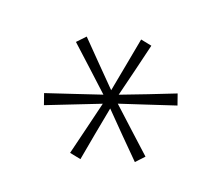

<svg xmlns="http://www.w3.org/2000/svg" viewBox="-87 -841 683 648"><g transform="rotate(20 254.0 -517.0)"><path d="M221.5 -301Q233.5 -349 245 -397.2Q256.5 -445.5 268.5 -494.5Q222 -476.5 175.8 -458.2Q129.5 -440 83.5 -422L70 -460.5Q118 -476.5 165.2 -492.2Q212.5 -508 260 -524Q223 -558 186 -592Q149 -626 112 -659.5L140 -689Q175 -653 209.5 -618Q244 -583 279.5 -547Q288.5 -595.5 297.8 -644.5Q307 -693.5 316 -742.5L355.5 -734.5Q344 -686 332.2 -637.5Q320.5 -589 308.5 -541.5Q355 -559 401.2 -577Q447.5 -595 494 -613.5L507.5 -575Q454.5 -557.5 403.8 -540.8Q353 -524 316 -512Q353 -478 390.5 -443.8Q428 -409.5 465 -376L437.5 -346.5Q402 -382 367.2 -417Q332.5 -452 297.5 -488Q288 -438.5 279 -389.8Q270 -341 261.5 -293Z"/></g></svg>

Font: Commissioner ExtraLight
Style: Italic
Weight: 200
Italic angle: -12°
Designer: Kostas Bartsokas
Foundry: Kostas Bartsokas
Version: Version 1.000; ttfautohint (v1.8.3)